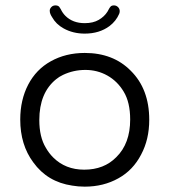

<svg xmlns="http://www.w3.org/2000/svg" viewBox="-20 -697 634 718"><path d="M296.9 -571.3Q351.6 -571.3 389.6 -599.6Q414.1 -618.2 425.8 -645.5Q427.7 -650.4 427.7 -655.3Q427.7 -664.1 421.4 -670.4Q415 -676.8 406.2 -676.8Q397.5 -676.8 393.6 -672.4Q389.6 -668 387.2 -663.1Q384.8 -658.2 381.8 -653.3Q370.1 -634.8 349.1 -622.6Q328.1 -610.4 296.9 -610.4Q252 -610.4 224.6 -637.7Q213.9 -648.4 207 -663.1L201.2 -671.9Q196.3 -676.8 187.5 -676.8Q177.7 -676.8 171.9 -670.4Q166 -664.1 166 -657.2Q166 -650.4 168.5 -644.5Q170.9 -638.7 174.8 -632.8Q189.5 -606.4 217.8 -590.8Q252.9 -571.3 296.9 -571.3ZM538.1 -249Q538.1 -364.3 468.8 -432.6Q403.3 -499 296.9 -499Q225.6 -499 169.9 -467.8Q115.2 -437.5 85.4 -380.4Q55.7 -323.2 55.7 -250Q55.7 -155.3 104.5 -89.8Q157.2 -16.6 250 -2.9Q272.5 1 296.9 1Q367.2 1 422.9 -30.3Q477.5 -60.5 507.8 -119.1Q538.1 -175.8 538.1 -249ZM415 -109.4Q369.1 -62.5 294.9 -62.5Q224.6 -62.5 178.7 -108.4Q163.1 -124 151.4 -144.5Q127 -184.6 127 -248Q127 -349.6 189.5 -400.4Q201.2 -410.2 215.8 -417Q254.9 -435.5 299.3 -435.5Q343.8 -435.5 381.3 -414.6Q418.9 -393.6 442.4 -354.5Q466.8 -314.5 466.8 -250Q466.8 -160.2 415 -109.4Z"/></svg>

Font: FakePearl
Style: ExtraLight
Weight: 300
Version: Version 1.2